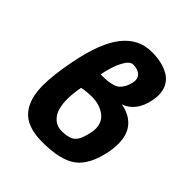

<svg xmlns="http://www.w3.org/2000/svg" viewBox="-182 -765 881 881"><g transform="rotate(45 259.0 -324.0)"><path d="M71.8 -359.4Q101.6 -510.3 157 -579.3Q212.4 -648.4 296.4 -648.4Q328.1 -648.4 355.7 -642.6Q383.3 -636.7 407.2 -623.5Q431.2 -610.4 445.1 -586.4Q459 -562.5 459 -529.3Q459 -514.2 455.1 -493.7Q437.5 -404.8 369.1 -380.4Q423.3 -371.6 454.8 -336.7Q486.3 -301.8 486.3 -239.7Q486.3 -212.9 481 -186Q460.9 -83.5 407 -41.7Q353 0 233.4 0Q182.1 0 146 -13.4Q109.9 -26.9 89.6 -52.7Q69.3 -78.6 60.3 -111.6Q51.3 -144.5 51.3 -188.5Q51.3 -255.9 71.8 -359.4ZM203.1 -409.2Q229 -409.2 245.4 -410.6Q261.7 -412.1 278.1 -416.7Q294.4 -421.4 304.4 -430.4Q314.5 -439.5 322.3 -454.1Q330.1 -468.8 335 -490.7Q335.9 -494.6 335.9 -502Q335.9 -523.9 319.3 -535.4Q302.7 -546.9 276.9 -546.9Q255.4 -546.9 235.4 -509Q215.3 -471.2 203.1 -409.2ZM183.6 -302.2Q174.8 -255.9 174.8 -221.7Q174.8 -159.2 198.7 -128.9Q222.7 -98.6 259.8 -98.6Q311.5 -98.6 331.5 -119.4Q351.6 -140.1 361.3 -192.9Q363.8 -206.5 363.8 -215.8Q363.8 -260.7 329.8 -284.7Q295.9 -308.6 247.6 -308.6Q215.3 -308.6 183.6 -302.2Z"/></g></svg>

Font: Fantasque Sans Mono
Style: Bold Italic
Weight: 700
Italic angle: -11°
Monospace: yes
Designer: Jany Belluz
Version: Version 1.7.1